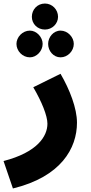

<svg xmlns="http://www.w3.org/2000/svg" viewBox="-57 -834 512 1085"><path d="M197 -667C238 -667 271 -700 271 -739C271 -780 238 -814 197 -814C154 -814 123 -780 123 -739C123 -700 154 -667 197 -667ZM112 -510C150 -510 184 -546 184 -586C184 -624 150 -661 112 -661C70 -661 36 -624 36 -586C36 -546 70 -510 112 -510ZM285 -510C326 -510 360 -546 360 -586C360 -624 326 -661 285 -661C245 -661 215 -624 215 -586C215 -546 245 -510 285 -510ZM16 231C288 165 378 4 378 -141C378 -222 337 -328 285 -417L131 -341C179 -259 211 -180 211 -135C211 -63 153 27 -37 76Z"/></svg>

Font: Noto Sans Arabic UI Bk
Style: Regular
Weight: 900
Designer: Monotype Design Team, Nadine Chahine and Nizar Qandah
Foundry: Monotype Imaging Inc.
Version: Version 2.010